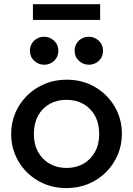

<svg xmlns="http://www.w3.org/2000/svg" viewBox="-20 -896 644 930"><path d="M302 15Q224.5 15 163.8 -20.8Q103 -56.5 68.5 -116.2Q34 -176 34 -247.5Q34 -300.5 53.8 -347.8Q73.5 -395 109.8 -431.5Q146 -468 195 -489Q244 -510 302.5 -510Q380 -510 440.8 -474.2Q501.5 -438.5 536 -378.8Q570.5 -319 570.5 -247.5Q570.5 -195 550.8 -147.5Q531 -100 495 -63.5Q459 -27 410 -6Q361 15 302 15ZM302 -82.5Q348 -82.5 383.8 -102.8Q419.5 -123 440 -160Q460.5 -197 460.5 -247.5Q460.5 -298 440 -335.2Q419.5 -372.5 383.8 -392.5Q348 -412.5 302 -412.5Q256 -412.5 220.2 -392.5Q184.5 -372.5 164.2 -335.2Q144 -298 144 -247.5Q144 -197 164.5 -160Q185 -123 220.8 -102.8Q256.5 -82.5 302 -82.5ZM194 -582.5Q166.5 -582.5 145.8 -601.5Q125 -620.5 125 -650Q125 -670 134.5 -685.5Q144 -701 159.8 -709.5Q175.5 -718 194 -718Q221 -718 241.8 -699Q262.5 -680 262.5 -650Q262.5 -630 253 -614.8Q243.5 -599.5 227.8 -591Q212 -582.5 194 -582.5ZM410.5 -582.5Q383 -582.5 362.2 -601.5Q341.5 -620.5 341.5 -650Q341.5 -670 351 -685.5Q360.5 -701 376.2 -709.5Q392 -718 410.5 -718Q437.5 -718 458.2 -699Q479 -680 479 -650Q479 -630 469.5 -614.8Q460 -599.5 444.2 -591Q428.5 -582.5 410.5 -582.5ZM139.5 -799.5V-875.5H465V-799.5Z"/></svg>

Font: Geologica Cursive
Style: Regular
Weight: 400
Designer: Sindre Bremnes, Frode Helland
Foundry: Monokrom Skriftforlag AS
Version: Version 1.010;gftools[0.9.28]